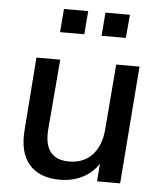

<svg xmlns="http://www.w3.org/2000/svg" viewBox="-52 -767 690 820"><g transform="rotate(5 292.5 -357.0)"><path d="M235 7Q147 7 102.5 -44.5Q58 -96 67 -197L90 -504H192L167 -203Q162 -138 187.5 -106Q213 -74 267 -74Q329 -74 366 -113.5Q403 -153 409 -221L432 -504H532L493 0H394L402 -105L415 -106Q393 -52 345 -22.5Q297 7 235 7ZM367 -721H472L463 -621H359ZM189 -721H293L285 -621H181Z"/></g></svg>

Font: Muli SemiBold
Style: Italic
Weight: 600
Italic angle: -4.541°
Designer: Vernon Adams
Foundry: Vernon Adams
Version: Version 2.100; ttfautohint (v1.8.1.43-b0c9)